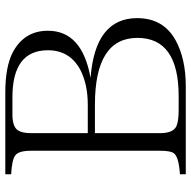

<svg xmlns="http://www.w3.org/2000/svg" viewBox="-18 -738 745 750"><g transform="rotate(-90 355.0 -362.5)"><path d="M49.8 -714.8H369.6Q468.8 -714.8 525.4 -686Q610.4 -641.1 610.4 -548.3Q610.4 -414.6 426.3 -381.8Q659.7 -363.8 659.7 -199.7Q659.7 -97.7 573.7 -49.8Q501 -9.8 393.6 -9.8H49.8V-32.7Q119.6 -37.1 132.8 -57.6Q141.6 -71.3 141.6 -109.9V-614.7Q141.6 -662.6 123.5 -675.8Q106.4 -689 49.8 -691.9ZM210.4 -392.6H321.3Q400.9 -392.6 457 -421.4Q534.2 -462.4 534.2 -548.3Q534.2 -687 350.6 -687H283.7Q236.3 -687 221.7 -666Q210.4 -648.9 210.4 -614.7ZM210.4 -364.7V-109.9Q210.4 -60.5 236.3 -46.9Q255.9 -37.6 301.3 -37.6H354.5Q582.5 -37.6 582.5 -198.7Q582.5 -364.7 321.3 -364.7Z"/></g></svg>

Font: I.MingCP
Style: Regular
Weight: 400
Designer: I.Font Project
Version: Version 8.000; Sep 06, 2022